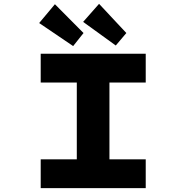

<svg xmlns="http://www.w3.org/2000/svg" viewBox="-20 -980 971 1000"><path d="M192 0V-150H380V-550H192V-700H739V-550H550V-150H739V0ZM583 -743 413 -866 496 -960 638 -808ZM361 -740 184 -860 266 -958 415 -808Z"/></svg>

Font: Lexend Zetta
Style: Bold
Weight: 700
Designer: Bonnie Shaver-Troup, Thomas Jockin
Foundry: Lexend
Version: Version 1.007